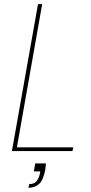

<svg xmlns="http://www.w3.org/2000/svg" viewBox="-20 -724 435 920"><path d="M148.9 59.1H200.2L196.8 89.8Q187.5 139.2 167.2 157.5Q147 175.8 116.2 175.8L120.1 158.2Q143.1 158.2 155 144.3Q167 130.4 171.9 104L172.9 97.2H142.1ZM162.1 -704.1H182.1L61 -18.1H331.1L327.1 0H37.1Z"/></svg>

Font: SVN-Poppins Thin
Style: Italic
Weight: 100
Italic angle: -10°
Designer: Ninad Kale (Devanagari), Jonny Pinhorn (Latin)
Foundry: Indian Type Foundry
Version: Version 3.002 2017